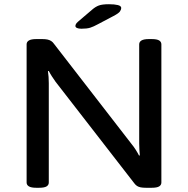

<svg xmlns="http://www.w3.org/2000/svg" viewBox="-20 -887 890 909"><path d="M152 2Q128 2 117 -4.5Q106 -11 106 -23V-677Q106 -689 117 -695.5Q128 -702 152 -702H180Q194 -702 204 -700Q214 -698 222 -693Q230 -688 236 -679L603 -205Q613 -193 622.5 -178Q632 -163 638 -151H642Q641 -162 640 -177.5Q639 -193 639 -208V-677Q639 -689 650 -695.5Q661 -702 685 -702H698Q723 -702 733.5 -695.5Q744 -689 744 -677V-23Q744 -11 733.5 -4.5Q723 2 698 2H671Q656 2 646 0Q636 -2 629 -6.5Q622 -11 616 -19L243 -500Q235 -511 226 -525Q217 -539 211 -551L207 -550Q209 -538 210 -522.5Q211 -507 211 -493V-23Q211 -11 200.5 -4.5Q190 2 165 2ZM366 -751Q352 -751 344.5 -754.5Q337 -758 337 -764Q337 -768 339.5 -773Q342 -778 349 -784L417 -842Q432 -855 448 -861Q464 -867 496 -867Q522 -867 538 -863Q554 -859 554 -849Q554 -842 548 -833Q542 -824 517 -811L443 -772Q423 -761 407.5 -756Q392 -751 366 -751Z"/></svg>

Font: Asap Expanded Medium
Style: Regular
Weight: 500
Width: 7
Designer: Pablo Cosgaya
Foundry: Omnibus-Type
Version: Version 3.001